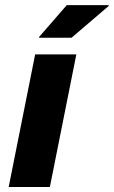

<svg xmlns="http://www.w3.org/2000/svg" viewBox="-20 -745 454 765"><path d="M178.7 0H14.6L120.1 -528.3H284.2ZM246.1 -724.6H412.6L413.6 -721.7L265.1 -594.7H136.2L135.3 -597.2Z"/></svg>

Font: Roboto-BlackItalic
Style: Italic
Weight: 900
Italic angle: -12°
Designer: Google
Version: Version 1.100141; 2013